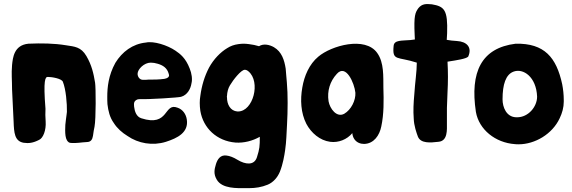

<svg xmlns="http://www.w3.org/2000/svg" viewBox="-20 -723 2891 971"><path d="M458 -82C465.8 -122.1 464.8 -281.2 460.9 -304.7C453.1 -351.6 444.3 -392.6 417 -439.5C389.6 -486.3 357.4 -487.3 313.5 -494.1C253.9 -503.9 189.5 -504.9 124 -502C49.8 -495.1 44.9 -429.7 41 -394.5C37.1 -347.7 41 -319.3 41 -270.5L48.8 -108.4C50.8 -51.8 53.7 -8.8 99.6 -1C125 2.9 147.5 0 177.7 -15.6C198.2 -24.4 213.9 -64.5 210.9 -108.4C209 -130.9 209 -152.3 210 -172.9C198.2 -320.3 209 -334 221.7 -334C241.2 -334 291 -326.2 297.9 -309.6C313.5 -270.5 319.3 -199.2 318.4 -157.2C317.4 -150.4 316.4 -137.7 313.5 -119.1C310.5 -100.6 309.6 -83 309.6 -64.5C309.6 -44.9 311.5 -25.4 318.4 -13.7C323.2 -5.9 329.1 0 339.8 0C354.5 1 367.2 0 378.9 -1C389.6 -2 404.3 -3.9 422.9 -4.9C438.5 -5.9 447.3 -16.6 450.2 -36.1C453.1 -55.7 455.1 -71.3 458 -82Z M658.2 -183.6C657.2 -199.2 655.3 -210.9 673.8 -219.7C676.8 -220.7 682.6 -221.7 687.5 -221.7C730.5 -219.7 883.8 -229.5 895.5 -233.4C927.7 -242.2 944.3 -274.4 948.2 -300.8C954.1 -322.3 949.2 -352.5 939.5 -376C918.9 -429.7 891.6 -450.2 867.2 -466.8C827.1 -494.1 757.8 -516.6 717.8 -507.8C650.4 -501 597.7 -460.9 563.5 -405.3C528.3 -341.8 522.5 -281.2 522.5 -233.4C522.5 -220.7 522.5 -209 523.4 -196.3C527.3 -162.1 535.2 -128.9 555.7 -100.6C572.3 -74.2 597.7 -51.8 625 -35.2C678.7 2 751 15.6 819.3 -5.9C877 -24.4 934.6 -52.7 924.8 -118.2C920.9 -145.5 904.3 -169.9 877 -178.7C807.6 -205.1 835.9 -79.1 694.3 -125C669.9 -132.8 661.1 -159.2 658.2 -183.6ZM729.5 -320.3C722.7 -319.3 713.9 -319.3 704.1 -319.3H703.1C684.6 -319.3 675.8 -336.9 675.8 -349.6C675.8 -373 709 -406.2 742.2 -406.2C753.9 -406.2 765.6 -404.3 778.3 -400.4C804.7 -392.6 825.2 -378.9 833 -350.6C834 -347.7 835 -344.7 835 -342.8C835 -333 827.1 -327.1 811.5 -324.2C784.2 -320.3 756.8 -320.3 729.5 -320.3Z M1431.6 -93.8C1433.6 -128.9 1434.6 -164.1 1434.6 -200.2V-206.1C1434.6 -240.2 1433.6 -273.4 1430.7 -306.6C1429.7 -317.4 1428.7 -328.1 1427.7 -340.8L1424.8 -376C1418 -418.9 1405.3 -460.9 1365.2 -484.4C1342.8 -497.1 1312.5 -503.9 1290 -489.3C1273.4 -494.1 1256.8 -498 1238.3 -500C1229.5 -501 1220.7 -502 1211.9 -502C1203.1 -502 1195.3 -501 1186.5 -500C1164.1 -497.1 1145.5 -490.2 1128.9 -479.5C1094.7 -459 1060.5 -423.8 1037.1 -380.9C1014.6 -337.9 1000 -290 993.2 -238.3C991.2 -226.6 990.2 -214.8 990.2 -202.1C990.2 -189.5 991.2 -175.8 993.2 -162.1C1007.8 -75.2 1076.2 -9.8 1170.9 -2C1213.9 1 1257.8 -10.7 1293.9 -31.2C1293.9 16.6 1293 29.3 1279.3 72.3C1265.6 115.2 1220.7 109.4 1180.7 85C1160.2 72.3 1141.6 65.4 1125 63.5C1094.7 59.6 1080.1 82 1072.3 106.4C1063.5 134.8 1059.6 157.2 1076.2 185.5C1103.5 232.4 1179.7 228.5 1221.7 228.5H1240.2C1271.5 228.5 1303.7 223.6 1334 210.9C1362.3 199.2 1383.8 173.8 1395.5 145.5C1411.1 106.4 1418 63.5 1421.9 37.1C1428.7 -8.8 1428.7 -47.9 1431.6 -93.8ZM1236.3 -362.3C1299.8 -309.6 1260.7 -159.2 1183.6 -159.2H1180.7C1144.5 -162.1 1127.9 -195.3 1127.9 -230.5C1127 -232.4 1127 -234.4 1127.9 -237.3C1128.9 -257.8 1133.8 -276.4 1142.6 -291C1159.2 -319.3 1199.2 -370.1 1217.8 -370.1C1224.6 -370.1 1230.5 -367.2 1236.3 -362.3Z M1918.9 -278.3C1918 -335.9 1922.9 -406.2 1887.7 -455.1C1827.1 -541 1655.3 -492.2 1589.8 -436.5C1543.9 -398.4 1518.6 -338.9 1508.8 -280.3C1498 -218.8 1501 -152.3 1529.3 -96.7C1553.7 -50.8 1597.7 -12.7 1649.4 -5.9C1691.4 0 1735.4 -17.6 1761.7 -49.8C1762.7 -39.1 1765.6 -28.3 1772.5 -18.6C1784.2 -2 1802.7 4.9 1821.3 4.9C1871.1 3.9 1899.4 -39.1 1908.2 -83C1921.9 -146.5 1920.9 -214.8 1918.9 -278.3ZM1720.7 -147.5C1682.6 -127 1648.4 -172.9 1641.6 -210.9C1633.8 -262.7 1648.4 -311.5 1683.6 -349.6C1729.5 -401.4 1772.5 -302.7 1777.3 -253.9C1779.3 -214.8 1755.9 -168 1720.7 -147.5Z M2347.7 -436.5C2369.1 -483.4 2340.8 -512.7 2291 -515.6C2272.5 -516.6 2254.9 -518.6 2239.3 -521.5L2241.2 -554.7C2245.1 -672.9 2227.5 -690.4 2164.1 -701.2C2133.8 -704.1 2114.3 -704.1 2095.7 -681.6C2080.1 -659.2 2072.3 -645.5 2077.1 -545.9L2078.1 -523.4L2055.7 -520.5C2011.7 -516.6 1973.6 -521.5 1970.7 -491.2C1962.9 -412.1 1989.3 -438.5 2087.9 -406.2C2087.9 -360.4 2079.1 -307.6 2075.2 -245.1C2071.3 -202.1 2069.3 -163.1 2072.3 -125C2073.2 -86.9 2086.9 -49.8 2093.8 -31.2C2108.4 2.9 2156.2 -1 2197.3 -5.9C2245.1 -9.8 2240.2 -67.4 2240.2 -99.6C2239.3 -151.4 2240.2 -203.1 2243.2 -255.9C2246.1 -308.6 2246.1 -360.4 2243.2 -411.1C2293.9 -418.9 2336.9 -425.8 2347.7 -436.5Z M2810.5 -125C2823.2 -151.4 2831.1 -179.7 2831.1 -209V-216.8C2831.1 -244.1 2828.1 -271.5 2823.2 -296.9C2793.9 -432.6 2733.4 -504.9 2587.9 -502C2414.1 -480.5 2356.4 -358.4 2386.7 -157.2C2402.3 -67.4 2485.4 -1 2584 5.9C2589.8 6.8 2595.7 6.8 2602.5 6.8C2685.5 6.8 2773.4 -44.9 2810.5 -125ZM2521.5 -220.7C2521.5 -296.9 2538.1 -345.7 2576.2 -360.4C2626 -379.9 2692.4 -334 2696.3 -234.4C2696.3 -182.6 2651.4 -129.9 2595.7 -129.9H2590.8C2541 -130.9 2521.5 -180.7 2521.5 -220.7Z"/></svg>

Font: Day Care
Style: Regular
Weight: 400
Designer: Noponies
Version: Version 1.000;PS 001.000;hotconv 1.0.88;makeotf.lib2.5.64775